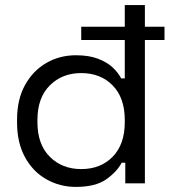

<svg xmlns="http://www.w3.org/2000/svg" viewBox="-20 -720 666 754"><path d="M47 -238V-251Q47 -329 78 -385.5Q109 -442 161.5 -472.5Q214 -503 278 -503Q329 -503 364.5 -489.5Q400 -476 422 -455.5Q444 -435 456 -412H470V-700H549V0H472V-81H458Q438 -44 396 -15Q354 14 278 14Q215 14 162 -16Q109 -46 78 -103Q47 -160 47 -238ZM470 -240V-249Q470 -336 422.5 -384.5Q375 -433 299 -433Q224 -433 175.5 -384.5Q127 -336 127 -249V-240Q127 -153 175.5 -104.5Q224 -56 299 -56Q375 -56 422.5 -104.5Q470 -153 470 -240ZM299 -563V-615H626V-563Z"/></svg>

Font: Space Grotesk Frontify
Style: Regular
Weight: 400
Designer: Florian Karsten
Version: Version 2.000